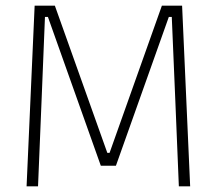

<svg xmlns="http://www.w3.org/2000/svg" viewBox="-20 -659 766 679"><path d="M74 0 102.5 -639H174L359.5 -118.5H367.5L552.5 -639H624L652.5 0H612.5L600 -303.5L587.5 -599H577L390 -73H336.5L149.5 -599H139L127 -303L114.5 0Z"/></svg>

Font: Anek Gujarati Medium ExtraLight
Style: Regular
Weight: 250
Version: Version 1.003